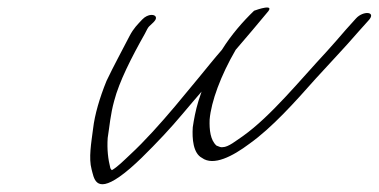

<svg xmlns="http://www.w3.org/2000/svg" viewBox="-20 -491 988 501"><path d="M318 -397C299 -360 276 -318 258 -280C240 -236 227 -191 223 -156C218 -117 211 -79 219 -49C225 -28 228 15 292 -30C328 -55 371 -100 407 -138C441 -174 472 -213 506 -252L498 -228C490 -202 486 -179 483 -159C481 -129 484 -91 507 -79C537 -57 587 -83 631 -116C690 -158 749 -224 804 -286C842 -328 878 -365 915 -408L941 -437C964 -461 928 -464 909 -443L882 -413C866 -394 848 -374 831 -355C763 -282 687 -188 614 -136C596 -124 576 -107 561 -107C557 -106 552 -108 545 -111C529 -125 526 -152 527 -179C531 -226 556 -294 595 -361C624 -395 655 -431 677 -458C700 -483 651 -466 643 -463C614 -435 584 -401 559 -361C538 -337 519 -313 500 -290L437 -214C399 -169 358 -123 319 -87C302 -71 286 -55 272 -47C270 -48 270 -50 268 -52C262 -76 259 -101 261 -131C266 -162 268 -192 278 -228C291 -278 323 -341 358 -403C363 -413 366 -419 369 -422C375 -428 387 -437 387 -444C387 -455 366 -456 351 -440C339 -427 329 -418 318 -397Z"/></svg>

Font: Stray Cat
Style: UltObl
Weight: 400
Version: Version 1.0